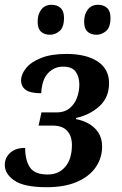

<svg xmlns="http://www.w3.org/2000/svg" viewBox="-22 -771 508 801"><path d="M173 10Q79 10 38.5 -17.5Q-2 -45 -2 -83Q-2 -113 20.5 -133.5Q43 -154 83 -154Q83 -102 103 -72.5Q123 -43 177 -43Q223 -43 250.5 -75.5Q278 -108 278 -166Q278 -204 258 -225.5Q238 -247 198 -247H139L151 -302H215Q247 -302 268 -319Q289 -336 299 -363Q309 -390 309 -418Q309 -450 294 -471.5Q279 -493 241 -493Q205 -493 179 -466.5Q153 -440 150 -382Q105 -382 85.5 -396Q66 -410 66 -436Q66 -461 86.5 -486.5Q107 -512 149 -529Q191 -546 255 -546Q338 -546 385.5 -514.5Q433 -483 433 -424Q433 -365 393.5 -328.5Q354 -292 296 -279L295 -274Q344 -265 374 -235.5Q404 -206 404 -160Q404 -112 377.5 -73.5Q351 -35 299.5 -12.5Q248 10 173 10ZM381 -626Q357 -626 343 -639Q329 -652 329 -680Q329 -712 344.5 -731.5Q360 -751 387 -751Q410 -751 424.5 -738Q439 -725 439 -697Q439 -657 420.5 -641.5Q402 -626 381 -626ZM187 -626Q163 -626 149 -639Q135 -652 135 -680Q135 -712 150.5 -731.5Q166 -751 193 -751Q216 -751 230.5 -738Q245 -725 245 -697Q245 -657 226.5 -641.5Q208 -626 187 -626Z"/></svg>

Font: Noto Serif SemiCondensed SemiBold
Style: Italic
Weight: 600
Width: 4
Italic angle: -12°
Designer: Monotype Design Team
Foundry: Monotype Imaging Inc.
Version: Version 2.014; ttfautohint (v1.8.4.7-5d5b)